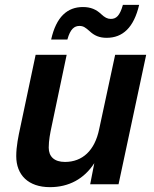

<svg xmlns="http://www.w3.org/2000/svg" viewBox="-20 -760 637 792"><path d="M420 -604C486 -604 532 -646 554 -740H487C474 -694 459 -682 437 -682C423 -682 412 -688 397 -702C377 -721 354 -731 322 -731C258 -731 212 -691 191 -597H258C270 -641 287 -653 308 -653C324 -653 333 -646 349 -632C369 -613 390 -604 420 -604ZM186 12C264 12 327 -22 369 -87L352 0H469L583 -534H455L389 -227C371 -139 320 -92 248 -92C204 -92 181 -114 181 -151C181 -181 187 -211 193 -239L255 -534H127L64 -236C56 -199 47 -157 47 -116C47 -38 97 12 186 12Z"/></svg>

Font: Geist SemiBold
Style: Italic
Weight: 600
Italic angle: -12°
Designer: Basement.studio, Andrés Briganti, Mateo Zaragoza
Foundry: Basement.studio, Vercel, Andrés Briganti, Guido Ferreyra, Mateo Zaragoza
Version: Version 1.500